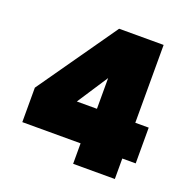

<svg xmlns="http://www.w3.org/2000/svg" viewBox="-128 -844 959 969"><g transform="rotate(20 352.0 -360.0)"><path d="M52 -110V-295L350 -720H589V-302H661V-110H589V0H365V-110ZM383 -467 275 -302H383Z"/></g></svg>

Font: Fz Poppins Black
Style: Regular
Weight: 900
Designer: Ninad Kale (Devanagari), Jonny Pinhorn (Latin)
Foundry: Indian Type Foundry
Version: Vit hóa bi Vntype.Com & FontZin.Com